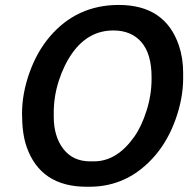

<svg xmlns="http://www.w3.org/2000/svg" viewBox="-20 -728 751 757"><path d="M335.4 -91.8H350.6Q440.4 -91.8 508.8 -188Q537.6 -228.5 557.6 -291Q577.6 -353.5 577.6 -416.5V-423.8Q577.6 -515.1 537.8 -561.5Q498 -607.9 426.8 -607.9Q328.1 -607.9 264.6 -518.1Q231.9 -471.7 211.9 -409.7Q191.9 -347.7 191.9 -283.7V-268.6Q191.9 -189.9 229.7 -140.9Q267.6 -91.8 335.4 -91.8ZM702.1 -441.9V-419.4Q702.1 -341.3 672.6 -258.3Q643.1 -175.3 592.3 -115.7Q486.3 8.3 332.5 8.3H321.3Q139.2 8.3 84.5 -150.4Q66.9 -201.7 66.9 -280.3Q66.9 -358.9 96.2 -441.4Q125.5 -523.9 176.3 -583.5Q282.7 -708.5 448.2 -708.5Q630.9 -708.5 685.1 -549.3Q702.1 -499 702.1 -441.9Z"/></svg>

Font: Averia Sans Libre
Style: Bold Italic
Weight: 700
Italic angle: -6.90001°
Version: Version 1.002